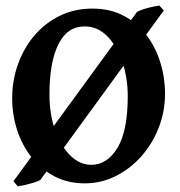

<svg xmlns="http://www.w3.org/2000/svg" viewBox="-20 -639 641 684"><path d="M567.9 -305.2Q567.9 -241.2 545.2 -183.6Q522.5 -126 482.9 -81.5Q443.4 -37.1 391.8 -11.5Q340.3 14.2 282.2 14.2Q222.2 14.2 174.6 -10.5Q127 -35.2 93 -77.9Q59.1 -120.6 41.3 -175Q23.4 -229.5 23.4 -288.6Q23.4 -353 44.2 -410.6Q64.9 -468.3 102.8 -512.7Q140.6 -557.1 193.1 -582.8Q245.6 -608.4 309.1 -608.4Q372.1 -608.4 420.4 -583Q468.8 -557.6 501.5 -514.4Q534.2 -471.2 551 -417Q567.9 -362.8 567.9 -305.2ZM435.1 -296.9Q435.1 -361.8 415.8 -418.5Q396.5 -475.1 362.1 -510Q327.6 -544.9 281.7 -544.9Q219.7 -544.9 188 -481.2Q156.2 -417.5 156.2 -302.2Q156.2 -231.4 176.5 -174.8Q196.8 -118.2 230.5 -85Q264.2 -51.8 305.2 -51.8Q361.3 -51.8 398.2 -111.8Q435.1 -171.9 435.1 -296.9ZM124.5 1Q119.1 5.9 102.3 11Q85.4 16.1 68.4 20Q51.3 23.9 43.5 24.9L27.8 6.8L467.8 -596.2Q480.5 -604 507.1 -610.8Q533.7 -617.7 547.9 -619.1L563.5 -601.6Z"/></svg>

Font: Namdhinggo ExtraBold
Style: Regular
Weight: 800
Designer: Victor Gaultney
Foundry: SIL International
Version: Version 3.001